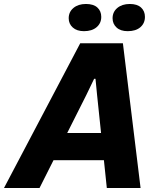

<svg xmlns="http://www.w3.org/2000/svg" viewBox="-62 -947 797 967"><path d="M-42 0 342 -729H557L646 0H476L427 -468L419 -550H412L373 -469L137 0ZM194 -140 260 -277H463L476 -140ZM581 -790Q545 -790 525 -808.5Q505 -827 505 -855Q505 -887 529 -907Q553 -927 592 -927Q629 -927 648.5 -909Q668 -891 668 -862Q668 -830 645 -810Q622 -790 581 -790ZM361 -790Q325 -790 304.5 -808.5Q284 -827 284 -855Q284 -887 308 -907Q332 -927 371 -927Q409 -927 428.5 -909Q448 -891 448 -862Q448 -830 424.5 -810Q401 -790 361 -790Z"/></svg>

Font: Mona Sans ExtraLight ExtraBold
Style: Italic
Weight: 800
Italic angle: -11.6951°
Version: Version 2.000